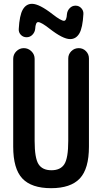

<svg xmlns="http://www.w3.org/2000/svg" viewBox="-20 -985 540 1015"><path d="M334 -911.1Q335.9 -928.7 348.6 -941.9Q361.3 -955.1 379.4 -955.1Q397.5 -955.1 409.7 -941.9Q421.9 -928.7 420.9 -911.1Q417 -837.9 399.4 -808.1Q381.8 -778.3 350.6 -778.3Q312.5 -778.3 241.2 -834Q197.3 -868.2 181.6 -868.2Q168 -868.2 166 -832Q164.1 -814.5 151.4 -801.3Q138.7 -788.1 120.6 -788.1Q102.5 -788.1 90.3 -800.8Q78.1 -813.5 79.1 -831.1Q83 -904.3 100.6 -934.6Q118.2 -964.8 149.4 -964.8Q187.5 -964.8 258.8 -909.2Q302.7 -875 318.4 -875Q332 -875 334 -911.1ZM49.8 -210V-673.8Q49.8 -697.3 66.4 -713.9Q83 -730.5 106 -730.5Q128.9 -730.5 146 -713.9Q163.1 -697.3 163.1 -673.8V-240.2Q163.1 -149.4 183.6 -117.2Q204.1 -85 252 -85Q299.8 -85 320.3 -117.2Q340.8 -149.4 340.8 -240.2V-675.8Q340.8 -698.2 356.9 -714.4Q373 -730.5 396.5 -730.5Q418.9 -730.5 434.6 -714.4Q450.2 -698.2 450.2 -675.8V-210Q450.2 -92.8 401.9 -41.5Q353.5 9.8 250 9.8Q146.5 9.8 98.1 -41.5Q49.8 -92.8 49.8 -210Z"/></svg>

Font: Rounded Mgen+ 2m medium
Style: Regular
Weight: 500
Designer: [Source Han Sans]
Ryoko NISHIZUKA  (kana & ideographs); Paul D. Hunt (Latin, Greek & Cyrillic); Wenlong ZHANG  (bopomofo
Version: Version 1.059.20150602